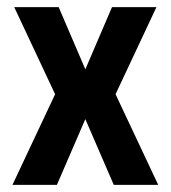

<svg xmlns="http://www.w3.org/2000/svg" viewBox="-20 -520 480 540"><path d="M15 0 135 -255 20 -500H145L220 -325L295 -500H420L305 -255L425 0H300L220 -185L140 0Z"/></svg>

Font: Cuprum
Style: Bold
Weight: 700
Designer: Jovanny Lemonad
Foundry: Jovanny Lemonad
Version: Version 2.000